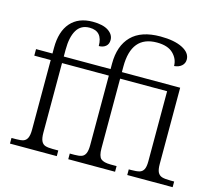

<svg xmlns="http://www.w3.org/2000/svg" viewBox="-109 -915 1180 1050"><g transform="rotate(15 481.0 -389.5)"><path d="M31 -32H57Q84 -32 98.5 -37Q113 -42 120.5 -58Q128 -74 128 -105V-499H35V-536H128V-568Q128 -661 172 -711Q216 -761 297 -761Q355 -761 385.5 -740.5Q416 -720 416 -689Q416 -666 401 -653.5Q386 -641 362 -641Q362 -725 288 -725Q239 -725 215.5 -685.5Q192 -646 192 -575V-536H457V-567Q457 -668 511.5 -723.5Q566 -779 675 -779Q754 -779 800 -755.5Q846 -732 846 -694Q846 -672 830 -658Q814 -644 788 -642Q788 -682 757.5 -712Q727 -742 665 -742Q521 -742 521 -567V-536H851V-105Q851 -72 859 -57Q867 -42 883 -37Q899 -32 932 -32H952V0H695V-32H708Q739 -32 755 -36.5Q771 -41 779 -56Q787 -71 787 -102V-499H521V-105Q521 -60 537 -46Q553 -32 593 -32H626V0H361V-32H387Q413 -32 427.5 -37Q442 -42 449.5 -58Q457 -74 457 -105V-499H192V-105Q192 -74 199.5 -58Q207 -42 222 -37Q237 -32 264 -32H296V0H31Z"/></g></svg>

Font: Noto Serif Light
Style: Regular
Weight: 300
Designer: Monotype Design Team
Foundry: Monotype Imaging Inc.
Version: Version 1.001